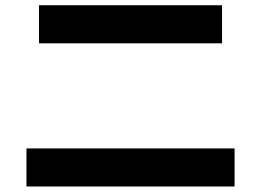

<svg xmlns="http://www.w3.org/2000/svg" viewBox="-20 -713 978 719"><path d="M79.1 -157.2H858.4V-14.6H79.1ZM126 -693.4H811.5V-550.8H126Z"/></svg>

Font: Pretendard ExtraBold
Style: Regular
Weight: 800
Designer: Base glyphs from Inter by Rasmus Andersson; Hangeul glyphs from Noto Sans CJK(Source Han Sans) by Jang Soo-young and Kan
Foundry: Kil Hyung-jin
Version: Version 1.309